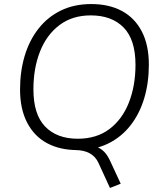

<svg xmlns="http://www.w3.org/2000/svg" viewBox="-20 -733 799 948"><path d="M523 195 466 71Q452 40 423 24Q394 8 352 8L409 -16Q436 -15 456.5 -8Q477 -1 494 16Q511 33 525 64L576 174ZM362 8Q276 8 212.5 -26Q149 -60 114 -127.5Q79 -195 79 -291Q79 -381 102 -457.5Q125 -534 170 -591.5Q215 -649 280.5 -681Q346 -713 431 -713Q518 -713 581.5 -679Q645 -645 680 -578Q715 -511 715 -414Q715 -324 692 -247.5Q669 -171 624 -113.5Q579 -56 513.5 -24Q448 8 362 8ZM364 -48Q457 -48 520.5 -96Q584 -144 616.5 -227Q649 -310 649 -413Q649 -537 590.5 -597Q532 -657 428 -657Q337 -657 273.5 -609Q210 -561 177.5 -478.5Q145 -396 145 -292Q145 -168 203 -108Q261 -48 364 -48Z"/></svg>

Font: Nunito Sans 12pt ExtraLight 12pt Light
Style: Italic
Weight: 300
Italic angle: -9°
Version: Version 3.101;gftools[0.9.27]